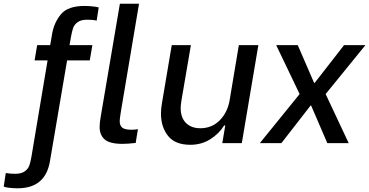

<svg xmlns="http://www.w3.org/2000/svg" viewBox="-67 -770 1986 1033"><path d="M315 -572 307 -527H430L416 -445H294L202 96Q178 243 28 243Q6 243 -16.5 240.5Q-39 238 -47 234L-36 161Q-12 165 14 165Q48 165 66 152Q84 139 90.5 121Q97 103 102 74L189 -445H119L133 -527H203L214 -591Q225 -651 262 -694.5Q299 -738 388 -738Q409 -738 432 -735.5Q455 -733 464 -730L453 -659Q433 -664 403 -664Q369 -664 351 -651Q333 -638 326.5 -619.5Q320 -601 315 -572Z M469 -87Q469 -111 476 -149L578 -750H681L583 -167Q577 -129 577 -118Q577 -95 590.5 -83.5Q604 -72 640 -72Q659 -72 675 -75L663 -1Q621 4 592 4Q523 4 496 -20Q469 -44 469 -87Z M1234 0H1129L1145 -95H1139Q1112 -51 1064.5 -21Q1017 9 957 9Q875 9 837 -39Q799 -87 799 -159Q799 -183 804 -213L857 -527H960L909 -228Q905 -200 905 -189Q905 -137 933.5 -108.5Q962 -80 1011 -80Q1072 -80 1114 -121.5Q1156 -163 1168 -228L1218 -527H1323Z M1545 -264 1419 -527H1535L1623 -324H1626L1784 -527H1899L1685 -264L1809 0H1694L1607 -202H1604L1447 0H1331Z"/></svg>

Font: Be Vietnam Medium
Style: Italic
Weight: 500
Italic angle: -9.444°
Designer: Gabriel Lam
Foundry: TypeRant
Version: Version 3.000